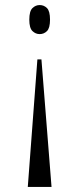

<svg xmlns="http://www.w3.org/2000/svg" viewBox="-20 -563 314 760"><path d="M144 -328 184 177H90L128 -328ZM137 -543Q154 -543 166 -531Q178 -519 178 -485Q178 -452 166 -440Q154 -428 137 -428Q121 -428 108.5 -440Q96 -452 96 -485Q96 -519 108.5 -531Q121 -543 137 -543Z"/></svg>

Font: Noto Serif Display ExtraCondensed
Style: Regular
Weight: 400
Width: 2
Designer: Monotype Design Team
Foundry: Monotype Imaging Inc.
Version: Version 2.009